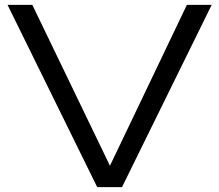

<svg xmlns="http://www.w3.org/2000/svg" viewBox="-20 -770 902 790"><path d="M457 -37H408L749 -750H851L482 0H380L11 -750H113Z"/></svg>

Font: Unbounded Light
Style: Regular
Weight: 300
Designer: Luke Prowse, Jean-Baptiste Morizot, Fátima Lázaro, Florian Runge
Foundry: NaN
Version: Version 1.700